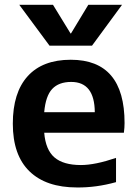

<svg xmlns="http://www.w3.org/2000/svg" viewBox="-20 -783 586 812"><path d="M280.3 -641.6 353.5 -762.7H496.1L369.1 -589.8H189.5L61.5 -762.7H204.1L278.3 -641.6ZM167 -308.6H380.9Q379.9 -436.5 281.2 -436.5Q228.5 -436.5 200.7 -406.7Q172.9 -377 167 -308.6ZM167 -221.7Q172.9 -149.4 210.4 -117.2Q248 -85 322.3 -85Q381.8 -85 470.7 -115.2V-12.7Q386.7 10.7 305.7 9.8Q174.8 9.8 104.5 -58.6Q34.2 -127 34.2 -259.8Q34.2 -391.6 97.2 -460.9Q160.2 -530.3 279.3 -530.3Q506.8 -530.3 506.8 -262.7Q506.8 -243.2 503.9 -221.7Z"/></svg>

Font: Mgen+ 1c bold
Style: Bold
Weight: 700
Designer: [Source Han Sans]
Ryoko NISHIZUKA  (kana & ideographs); Paul D. Hunt (Latin, Greek & Cyrillic); Wenlong ZHANG  (bopomofo
Version: Version 1.059.20150602